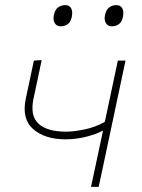

<svg xmlns="http://www.w3.org/2000/svg" viewBox="-20 -731 554 751"><path d="M336 0Q347.5 -53 360 -112.2Q372.5 -171.5 383 -220.5Q358 -206.5 317.5 -196.2Q277 -186 237 -186Q155.5 -186 109.8 -226Q64 -266 81 -346Q88.5 -381.5 96.5 -418.2Q104.5 -455 112.5 -494L143 -496Q135 -457.5 127 -419.8Q119 -382 111 -345Q97 -278 130.8 -247Q164.5 -216 238.5 -216Q269 -216 311 -224.8Q353 -233.5 389.5 -254L393.5 -270.5Q406.5 -332 417.8 -385Q429 -438 441 -494H471Q459 -438 447.8 -385Q436.5 -332 423.5 -270.5L413 -221Q400.5 -161 389.2 -108.8Q378 -56.5 366 0ZM417 -628Q402 -628 394.2 -640.5Q386.5 -653 391 -673Q395.5 -694 407.8 -702.5Q420 -711 435 -711Q451 -711 458 -699Q465 -687 461 -666Q457.5 -646 445.5 -637Q433.5 -628 417 -628ZM217 -628Q202 -628 194.2 -640.5Q186.5 -653 191 -673Q195.5 -694 207.8 -702.5Q220 -711 235 -711Q251 -711 258 -699Q265 -687 261 -666Q257.5 -646 245.5 -637Q233.5 -628 217 -628Z"/></svg>

Font: Commissioner Thin
Style: Italic
Weight: 100
Italic angle: -12°
Designer: Kostas Bartsokas
Foundry: Kostas Bartsokas
Version: Version 1.000; ttfautohint (v1.8.3)